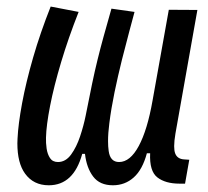

<svg xmlns="http://www.w3.org/2000/svg" viewBox="-20 -547 626 577"><path d="M126.5 9.8Q80.6 9.8 55.2 -25.4Q32.2 -57.1 32.2 -116.2Q32.2 -123 32.7 -130.4Q34.7 -173.8 46.4 -236.8Q58.1 -299.8 79.6 -374.3Q101.1 -448.7 132.3 -527.3L216.3 -511.2Q185.5 -433.1 163.8 -360.6Q142.1 -288.1 130.6 -229.2Q119.1 -170.4 118.2 -133.3Q117.7 -117.7 120.1 -100.6Q122.6 -83.5 130.4 -71.8Q138.2 -60.1 154.3 -60.1Q177.2 -60.1 193.6 -82.5Q210 -105 220.7 -137.2Q231.4 -169.4 237.3 -198.7Q248.5 -255.9 256.8 -295.4Q265.1 -335 273.2 -367.7Q281.2 -400.4 291 -436Q300.8 -471.7 314.9 -521L384.3 -511.2Q378.9 -491.2 368.7 -453.1Q358.4 -415 346.4 -367.2Q334.5 -319.3 324.2 -269.8Q314 -220.2 308.6 -176.8Q304.7 -147 304.7 -123Q304.7 -106.4 306.6 -93.3Q311 -60.1 337.9 -60.1Q371.1 -60.1 397 -108.2Q422.9 -156.2 438.5 -245.1L487.3 -517.6L573.2 -517.1L507.3 -146Q503.4 -123 503.4 -107.9Q503.4 -94.2 506.3 -86.4Q512.7 -68.8 534.2 -67.9L548.8 -66.9L536.1 4.9H519.5Q477.1 4.9 452.9 -13.9Q428.7 -32.7 431.2 -86.4H421.4Q408.2 -37.1 381.8 -13.7Q355.5 9.8 319.3 9.8Q279.8 9.8 260 -16.4Q240.2 -42.5 235.4 -84.5H227.1Q201.2 9.8 126.5 9.8Z"/></svg>

Font: CaskaydiaCove NFP SemiLight
Style: Italic
Weight: 350
Italic angle: -10°
Designer: Aaron Bell
Foundry: Saja Typeworks
Version: Version 2111.001; VTT 6.35;Nerd Fonts 3.1.1